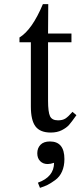

<svg xmlns="http://www.w3.org/2000/svg" viewBox="-20 -630 389 927"><path d="M330 -90 349 -74Q325 -40 313 -26.5Q301 -13 278.5 -1.5Q256 10 225 10Q174 10 151.5 -19.5Q129 -49 129 -116V-426H74V-449Q135 -486 187 -610H213L212 -468H325V-426H212V-144Q212 -89 221.5 -69Q231 -49 260 -49Q282 -49 295.5 -57.5Q309 -66 330 -90ZM173 277 163 252Q241 224 241 156Q224 162 210 162Q188 162 174 148Q160 134 160 110Q160 85 175.5 69Q191 53 221 53Q291 53 291 138Q291 172 279.5 198Q268 224 246.5 239.5Q225 255 210 262.5Q195 270 173 277Z"/></svg>

Font: myMathFont
Style: Regular
Weight: 400
Designer: Ross Mills, John Hudson & Paul Hanslow, Tiro Typeworks Ltd; with prior portions MicroPress Inc., and Coen Hoffman. Math 
Foundry: Tiro Typeworks Ltd
Version: Version 2.13 b171